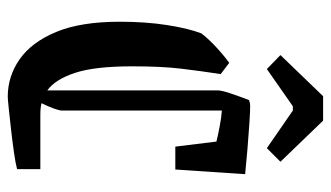

<svg xmlns="http://www.w3.org/2000/svg" viewBox="-199 -644 853 495"><g transform="rotate(90 227.5 -396.5)"><path d="M171 -539Q163 -487 157 -436.5Q151 -386 151 -311Q151 -214 168 -163Q185 -112 213 -92V-531Q213 -541 220.5 -563.5Q228 -586 238 -612Q246 -615 253 -615Q266 -615 297 -613Q328 -611 364 -608Q400 -605 429 -602L417 -422H358L345 -528Q329 -532 305 -536.5Q281 -541 265 -542V-129Q265 -123 259.5 -108Q254 -93 246 -77Q259 -74 275 -74H416V-14Q401 -10 373 -6Q345 -2 314 1.5Q283 5 259 7.5Q235 10 229 10Q177 10 133 -20.5Q89 -51 62.5 -114.5Q36 -178 36 -279Q36 -345 44.5 -400Q53 -455 66 -489Q78 -505 98.5 -524.5Q119 -544 142 -561ZM158 -658 122 -693 228 -803H291L397 -693L362 -658L265 -725H254Z"/></g></svg>

Font: Grenze Gotisch Medium
Style: Regular
Weight: 500
Designer: Renata Polastri
Foundry: Omnibus-Type
Version: Version 1.001